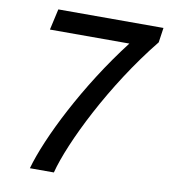

<svg xmlns="http://www.w3.org/2000/svg" viewBox="-83 -812 775 883"><g transform="rotate(10 304.5 -371.0)"><path d="M228 0C265 -144 409 -438 599 -673L609 -742H118L96 -644H467C291 -416 157 -148 116 0Z"/></g></svg>

Font: Cheyenne Sans Medium
Style: Italic
Weight: 500
Italic angle: -8.13011°
Designer: The Public Sans project authors (U.S. Web Design System), Libre Franklin designed by Pablo Impallari and Rodrigo Fuenzal
Foundry: The Cheyenne Sans Project Authors
Version: Version 2.007